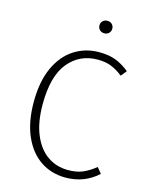

<svg xmlns="http://www.w3.org/2000/svg" viewBox="-129 -950 805 1042"><g transform="rotate(15 273.5 -429.5)"><path d="M515 -633 489 -601Q453 -629 421 -641Q389 -653 347 -653Q246 -653 183 -576.5Q120 -500 120 -342Q120 -240 149.5 -170.5Q179 -101 229.5 -66.5Q280 -32 344 -32Q393 -32 427 -46.5Q461 -61 497 -90L523 -58Q447 11 342 11Q263 11 201.5 -30Q140 -71 105 -150.5Q70 -230 70 -342Q70 -456 106 -535Q142 -614 204.5 -654Q267 -694 344 -694Q399 -694 438 -679Q477 -664 515 -633ZM379 -835Q379 -820 369 -810Q359 -800 343 -800Q327 -800 317 -810Q307 -820 307 -835Q307 -850 317 -860Q327 -870 343 -870Q359 -870 369 -860Q379 -850 379 -835Z"/></g></svg>

Font: FiraGO ExtraLight
Style: Regular
Weight: 200
Designer: bBox Type
Foundry: bBox Type GmbH
Version: Version 1.001